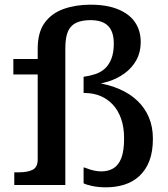

<svg xmlns="http://www.w3.org/2000/svg" viewBox="-20 -790 717 820"><path d="M37 -538H182V-472H37ZM363 -427 411 -449V-418L391 -437Q445 -429 490 -409.5Q535 -390 567 -359.5Q599 -329 616 -288.5Q633 -248 633 -198Q633 -142 618 -103Q603 -64 575.5 -38.5Q548 -13 511.5 -1.5Q475 10 433 10Q400 10 374.5 4.5Q349 -1 337 -7V-75Q341 -75 352 -70.5Q363 -66 379.5 -62Q396 -58 413 -58Q442 -58 464 -71Q486 -84 498 -114.5Q510 -145 510 -199Q510 -246 497.5 -282Q485 -318 462.5 -342.5Q440 -367 409 -380Q378 -393 339 -393H337V-462Q365 -466 388.5 -474Q412 -482 429 -498Q446 -514 456 -540Q466 -566 466 -604Q466 -655 441.5 -679.5Q417 -704 366 -704Q333 -704 308.5 -694Q284 -684 271.5 -658.5Q259 -633 259 -584V0H41V-54H59Q98 -54 119.5 -65Q141 -76 141 -109V-582Q141 -652 171 -693Q201 -734 252.5 -752Q304 -770 366 -770Q437 -770 485 -750Q533 -730 557 -694.5Q581 -659 581 -610Q581 -567 562.5 -533.5Q544 -500 512.5 -477Q481 -454 442.5 -442Q404 -430 363 -427Z"/></svg>

Font: Roboto Serif 20pt Medium
Style: Regular
Weight: 500
Version: Version 1.008